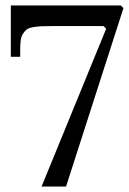

<svg xmlns="http://www.w3.org/2000/svg" viewBox="-20 -681 471 701"><path d="M173.3 -585.9Q146.5 -585.9 131.6 -585.2Q116.7 -584.5 100.8 -581.8Q85 -579.1 77.9 -573.7Q70.8 -568.4 64.2 -558.3Q57.6 -548.3 55.7 -534.2Q53.7 -520 53.7 -499V-473.6H19.5V-661.1H420.9L430.7 -651.4L221.2 0H131.8L367.7 -576.2L357.9 -585.9Z"/></svg>

Font: Happy Times at the IKOB
Style: Regular
Weight: 400
Designer: Lucas Le Bihan
Foundry: Lucas Le Bihan
Version: Version 1.000;PS 1.0;hotconv 1.0.88;makeotf.lib2.5.647800